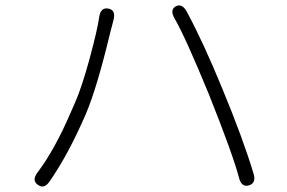

<svg xmlns="http://www.w3.org/2000/svg" viewBox="-20 -699 1040 695"><path d="M160 -43Q140 -13 117 -30Q94 -46 116 -75Q178 -157 236 -292Q243 -309 251 -326Q276 -382 305 -489Q333 -593 339 -637Q344 -673 372 -668Q400 -663 391 -627L379 -581Q331 -381 291 -287Q228 -141 160 -43ZM881 -28Q854 -20 845 -56Q823 -140 736 -358Q650 -567 612 -632Q594 -663 616 -676Q639 -688 656 -657Q717 -544 786 -375Q859 -199 898 -70Q908 -36 881 -28Z"/></svg>

Font: Resource Han Rounded KR Light
Style: Regular
Weight: 300
Designer: Cyano Hao (round all glyphs); Ryoko NISHIZUKA 西塚涼子 (kana, bopomofo & ideographs); Paul D. Hunt (Latin, Greek & Cyrillic)
Foundry: Cyano Hao
Version: 0.990